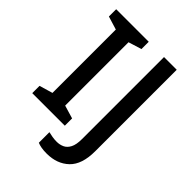

<svg xmlns="http://www.w3.org/2000/svg" viewBox="-256 -837 1155 1155"><g transform="rotate(45 322.0 -259.0)"><path d="M315 0H38V-62L123 -87V-626L38 -652V-714H315V-652L231 -626V-87L315 -62ZM356 196Q330 196 310.5 192.5Q291 189 277 183V93Q293 97 311 100Q329 103 349 103Q374 103 396 93Q418 83 431.5 57Q445 31 445 -16V-714H553V-21Q553 92 498.5 144Q444 196 356 196Z"/></g></svg>

Font: Noto Sans Ethiopic Medium
Style: Regular
Weight: 500
Designer: Monotype Design Team
Foundry: Monotype Imaging Inc.
Version: Version 2.102; ttfautohint (v1.8.4.7-5d5b)